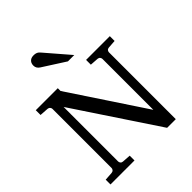

<svg xmlns="http://www.w3.org/2000/svg" viewBox="-251 -1075 1223 1223"><g transform="rotate(-45 360.5 -464.0)"><path d="M636.2 -624Q625.5 -623 620.4 -616.2Q615.2 -609.4 615.2 -602.1V0H537.1L165 -560.1V-68.8Q165 -61.5 170.2 -54.7Q175.3 -47.9 186 -46.9L243.2 -43V0H26.9V-43L84 -46.9Q94.7 -47.9 100.3 -54.7Q106 -61.5 106 -68.8V-602.1Q106 -609.4 100.3 -616.2Q94.7 -623 84 -624L24.9 -627.9V-670.9H223.1V-646L556.2 -143.1V-602.1Q556.2 -609.4 550.8 -616.2Q545.4 -623 535.2 -624L478 -627.9V-670.9H691.9V-627.9ZM389.6 -746.1 237.8 -843.3Q227.1 -850.1 220.9 -859.9Q214.8 -869.6 214.8 -883.3Q214.8 -891.1 217.3 -899.2Q219.7 -907.2 225.1 -913.6Q230.5 -919.9 239.3 -924.1Q248 -928.2 260.7 -928.2Q271.5 -928.2 278.8 -926.5Q286.1 -924.8 292 -921.4Q297.9 -918 302.7 -912.8Q307.6 -907.7 313 -901.4L446.8 -746.1Z"/></g></svg>

Font: Charis SIL Am
Style: Regular
Weight: 400
Foundry: SIL International
Version: Version 5.000